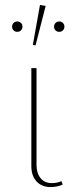

<svg xmlns="http://www.w3.org/2000/svg" viewBox="-20 -756 310 778"><path d="M124 -572 113 -574 142 -736 165 -732ZM65 -633Q59 -627 50 -627Q41 -627 35 -633Q29 -639 29 -648Q29 -657 35 -663Q41 -669 50 -669Q59 -669 65 -663Q71 -657 71 -648Q71 -639 65 -633ZM235 -633Q229 -627 220 -627Q211 -627 205 -633Q199 -639 199 -648Q199 -657 205 -663Q211 -669 220 -669Q229 -669 235 -663Q241 -657 241 -648Q241 -639 235 -633ZM185 2Q149 2 128 -21Q107 -44 107 -83V-480H128V-87Q128 -54 144.5 -34Q161 -14 190 -14Q211 -14 229 -22L234 -8Q211 2 185 2Z"/></svg>

Font: Cantarell Thin
Style: Regular
Weight: 100
Designer: Dave Crossland, Nikolaus Waxweiler, Florian Fecher, Jacques Le Bailly, Eben Sorkin, Alexei Vanyashin, Alexios Zavras, Em
Version: Version 0.303